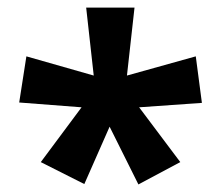

<svg xmlns="http://www.w3.org/2000/svg" viewBox="-20 -780 585 508"><path d="M335.9 -759.8 315.9 -580.1 498 -630.9 514.2 -507.8 348.1 -496.1 457 -351.1 346.2 -292 270 -444.8 203.1 -293 87.9 -351.1 195.8 -496.1 30.8 -508.8 49.8 -630.9 228 -580.1 208 -759.8Z"/></svg>

Font: CAA NEO Sans
Style: Bold
Weight: 700
Version: Version 1.10